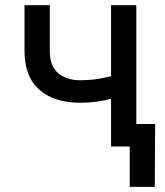

<svg xmlns="http://www.w3.org/2000/svg" viewBox="-20 -566 639 742"><path d="M289.1 -168.9Q189.9 -168.9 132.3 -219Q74.7 -269 74.7 -369.6V-545.9H172.4V-369.6Q172.4 -310.1 205.1 -283Q237.8 -255.9 289.1 -255.9Q338.9 -255.9 380.9 -265.1Q422.9 -274.4 465.3 -289.6V-202.6Q439 -192.9 411.4 -185.1Q383.8 -177.2 353.5 -173.1Q323.2 -168.9 289.1 -168.9ZM409.2 0V-545.9H506.8V0ZM481.4 156.2V0H443.8V-86.9H579.6L578.1 156.2Z"/></svg>

Font: Inter Cardless
Style: Regular
Weight: 400
Designer: Rasmus Andersson
Foundry: rsms
Version: Version 4.001;git-9221beed3